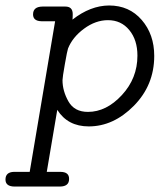

<svg xmlns="http://www.w3.org/2000/svg" viewBox="-36 -455 581 697"><path d="M-16.1 196.8Q-16.1 169.9 14.2 168.9H71.8L164.1 -377.9H113.8Q84 -378.9 84 -402.8Q84 -430.7 118.2 -431.2H201.2Q228 -431.2 228 -403.8Q228 -390.6 227.1 -383.8Q292 -434.6 359.9 -435.1Q433.1 -435.1 478.5 -382.6Q523.9 -330.1 523.9 -252Q523.9 -146 450 -71Q376 3.9 286.1 3.9Q210 3.9 171.9 -56.2L133.8 168.9H183.1Q215.3 168.9 214.8 194.8Q214.8 221.7 182.1 222.2H16.1Q-16.1 221.7 -16.1 196.8ZM190.9 -164.1Q190.9 -125 212.4 -86.9Q233.9 -48.8 283.2 -48.8Q350.1 -48.8 406.5 -109.9Q462.9 -170.9 462.9 -252.9Q462.9 -310.1 433.3 -345.9Q403.8 -381.8 356 -381.8Q311 -381.8 269 -350.8Q227.1 -319.8 210.9 -278.8Q208 -271 199.5 -222.4Q190.9 -173.8 190.9 -164.1Z"/></svg>

Font: CMU Typewriter Text
Style: LightOblique
Weight: 200
Italic angle: -9.46001°
Version: Version 0.7.0